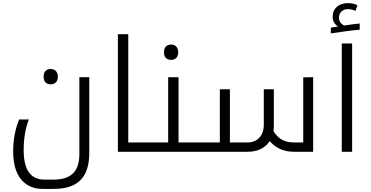

<svg xmlns="http://www.w3.org/2000/svg" viewBox="-20 -981 2396 1241"><path d="M308 -436C336 -436 354 -454 354 -485C354 -517 335 -535 308 -535C279 -535 262 -518 262 -485C262 -453 279 -436 308 -436Z M254 240H326C488 240 557 161 557 6V-482H493V12C493 129 440 180 323 180H268C176 180 133 114 133 -10C133 -88 145 -157 167 -209H104C78 -148 65 -75 65 -3C65 92 90 162 139 201C169 226 207 240 254 240Z M945 -60H809V-760H742V0H945C948 0 950 -2 950 -5V-56C950 -59 948 -60 945 -60Z M1086 -594C1114 -594 1132 -612 1132 -643C1132 -675 1113 -693 1086 -693C1057 -693 1040 -676 1040 -643C1040 -611 1057 -594 1086 -594Z M935 0H1262C1265 0 1267 -2 1267 -5V-56C1267 -59 1265 -60 1262 -60H1134V-482H1067V-60H935C932 -60 930 -59 930 -56V-5C930 -2 932 0 935 0Z M1883 0H2004V-482L1940 -481V-60H1884C1824 -60 1782 -78 1748 -133C1749 -143 1750 -155 1750 -165V-404H1685V-173C1685 -105 1644 -60 1579 -60H1466V-404H1401V-60H1252C1249 -60 1247 -59 1247 -56V-5C1247 -2 1249 0 1252 0H1582C1649 0 1697 -28 1723 -69C1770 -16 1823 0 1883 0Z M2118 -802V-765C2190 -776 2254 -785 2305 -789V-829C2288 -828 2241 -822 2205 -816C2186 -824 2171 -842 2171 -866C2171 -903 2198 -922 2229 -922C2248 -922 2265 -917 2277 -910L2290 -947C2273 -956 2253 -961 2230 -961C2170 -961 2130 -927 2130 -872C2130 -847 2141 -825 2165 -810Z M2189 -700V0H2256V-700Z"/></svg>

Font: Noto Kufi Arabic Light
Style: Regular
Weight: 300
Designer: Monotype Design Team, David Williams, Khaled Hosny
Foundry: Google LLC
Version: Version 2.109